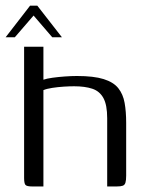

<svg xmlns="http://www.w3.org/2000/svg" viewBox="-27 -673 529 693"><path d="M88.7 0Q69.4 0 64.7 -5.8Q60 -11.6 60 -31V-504.3H129.7V-385.3Q141.5 -389.5 162.5 -392.4Q183.5 -395.3 207.2 -397Q230.9 -398.7 250.8 -398.7Q311.5 -398.7 347.2 -387.5Q382.9 -376.3 400.1 -354.5Q417.3 -332.8 422.8 -301.6Q428.4 -270.5 428.4 -229.5V-39.2Q428.4 -22.3 425.8 -13.8Q423.3 -5.3 416.1 -2.7Q409 0 394.5 0H359.9V-245.9Q359.9 -294.4 346.2 -319.2Q332.6 -344 306 -352.8Q279.4 -361.6 240.5 -361.6Q225.1 -361.6 203.3 -360.3Q181.6 -358.9 161.5 -355.8Q141.4 -352.7 129.7 -347.7V0ZM-6.7 -538.5 81.6 -652.6H107.6L196.5 -538.5H161.6L94.2 -616.9L26.5 -538.5Z"/></svg>

Font: Genos Thin
Style: Regular
Weight: 100
Designer: Robert E. Leuschke
Foundry: Robert E. Leuschke
Version: Version 1.010